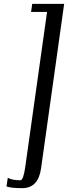

<svg xmlns="http://www.w3.org/2000/svg" viewBox="-20 -770 353 998"><path d="M313.5 -750 193.4 105.5Q178.7 208 95.7 208Q37.1 208 13.7 199.2Q13.7 199.2 20.5 154.3Q43 167 85.9 167Q101.6 167 111.3 97.7L224.6 -708H141.6L147.5 -750Z"/></svg>

Font: okolaks
Style: RegularItalic
Weight: 500
Italic angle: -8°
Version: Version 000.6.0